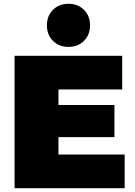

<svg xmlns="http://www.w3.org/2000/svg" viewBox="-20 -995 713 1015"><path d="M273 -440H585V-270H273ZM289 -178H639V0H57V-700H626V-522H289ZM342 -747Q292 -747 260 -779Q228 -811 228 -861Q228 -911 260 -943Q292 -975 342 -975Q392 -975 424 -943Q456 -911 456 -861Q456 -811 424 -779Q392 -747 342 -747Z"/></svg>

Font: MOST Montserrat Black
Style: Regular
Weight: 900
Designer: Julieta Ulanovsky
Foundry: Julieta Ulanovsky
Version: Version 8.000;March 11, 2024;FontCreator 15.0.0.2926 64-bit